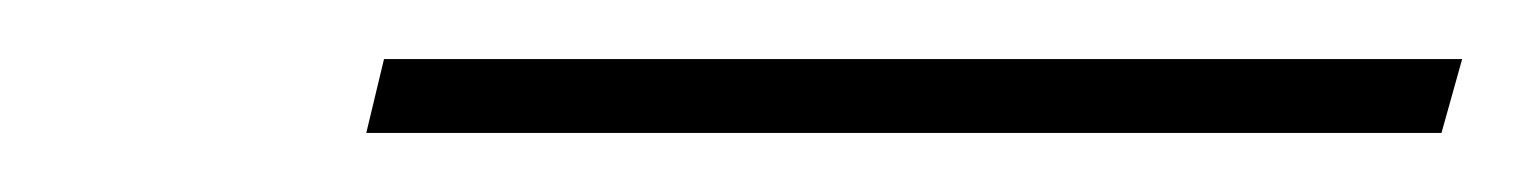

<svg xmlns="http://www.w3.org/2000/svg" viewBox="-20 -805 515 65"><path d="M468 -760 475 -785H110L104 -760Z"/></svg>

Font: Noto Sans Display SemiCondensed Thin
Style: Italic
Weight: 250
Width: 4
Designer: Monotype Design team
Foundry: Monotype Imaging Inc.
Version: 1.000